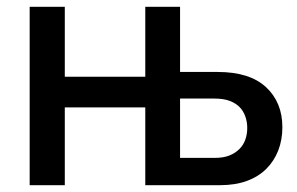

<svg xmlns="http://www.w3.org/2000/svg" viewBox="-20 -543 872 563"><path d="M67 0V-523H170V-318H406V-523H508V-332H618Q712 -332 760 -287.5Q808 -243 808 -170Q808 -133 796 -102Q784 -71 761 -48Q738 -25 704 -12.5Q670 0 625 0H406V-228H170V0ZM508 -80H609Q635 -80 652.5 -87Q670 -94 682 -106Q694 -118 699.5 -134Q705 -150 705 -168Q705 -185 699.5 -201Q694 -217 683 -228.5Q672 -240 654 -247Q636 -254 608 -254H508Z"/></svg>

Font: Rising Sun Medium
Style: Regular
Weight: 500
Designer: Matt McInerney, Pablo Impallari, Rodrigo Fuenzalida (Raleway font), Stephen Hutchings (Greek), Cristiano Sobral (main ch
Foundry: The Rising Sun Project Authors
Version: Version 4.327; ttfautohint (v1.8.4.7-5d5b-dirty)